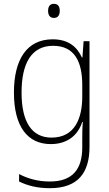

<svg xmlns="http://www.w3.org/2000/svg" viewBox="-20 -745 571 1006"><path d="M262 -725C240 -725 232 -709 232 -688C232 -667 241 -651 262 -651C284 -651 293 -666 293 -688C293 -709 286 -725 262 -725ZM256 -539C121 -539 53 -434 53 -260C53 -81 125 10 246 10C330 10 387 -33 411 -106H414C411 -71 411 -44 411 -12V27C411 142 360 206 241 206C177 206 124 190 80 167V206C123 227 174 241 241 241C389 241 449 160 449 24V-529H418L412 -444H409C384 -499 339 -539 256 -539ZM258 -505C372 -505 411 -420 411 -299V-239C411 -130 375 -24 250 -24C148 -24 93 -104 93 -260C93 -412 144 -505 258 -505Z"/></svg>

Font: Noto Sans Devanagari UI SemiCondensed ExtraLight
Style: Regular
Weight: 200
Width: 4
Designer: Jelle Bosma - Monotype Design Team
Foundry: Monotype Imaging Inc.
Version: Version 2.004